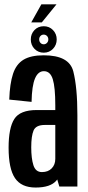

<svg xmlns="http://www.w3.org/2000/svg" viewBox="-20 -857 404 882"><path d="M252.5 0 243 -32.5Q241 -30 239 -27.5Q212 4.5 143.5 4.5Q78 4.5 48.8 -38.8Q19.5 -82 19.5 -178.5Q19.5 -269.5 45.8 -310.5Q72 -351.5 149 -351.5H234V-373.5Q234 -456 222.5 -493Q211 -530 181.5 -530Q155 -530 140.8 -496.5Q126.5 -463 125 -389L22.5 -399.5Q25 -473 39.8 -517.8Q54.5 -562.5 88.2 -582.8Q122 -603 181 -603Q298 -603 316.8 -528.8Q335.5 -454.5 335.5 -328.5V0ZM234 -127V-283H186Q145 -283 134.2 -257.5Q123.5 -232 123.5 -180Q123.5 -129.5 133.5 -98Q143.5 -66.5 172.5 -66.5Q201 -66.5 217.5 -83.5Q234 -100.5 234 -127ZM181 -615Q155.5 -615 138.5 -632.5Q121.5 -650 121.5 -676Q121.5 -701 138.2 -718.8Q155 -736.5 181 -736.5Q206.5 -736.5 223.5 -718.8Q240.5 -701 240.5 -676Q240.5 -650.5 223.5 -632.8Q206.5 -615 181 -615ZM181 -653.5Q189.5 -653.5 195.8 -660Q202 -666.5 202 -676Q202 -685.5 195.8 -691.8Q189.5 -698 181 -698Q172 -698 166 -691.8Q160 -685.5 160 -676Q160 -666.5 166 -660Q172 -653.5 181 -653.5ZM123.5 -754 170 -837H239.5L172 -754Z"/></svg>

Font: Anybody Condensed Medium
Style: Regular
Weight: 500
Width: 3
Designer: Tyler Finck
Foundry: Etcetera Type Company
Version: Version 1.010; ttfautohint (v1.8.3) -l 8 -r 50 -G 200 -x 14 